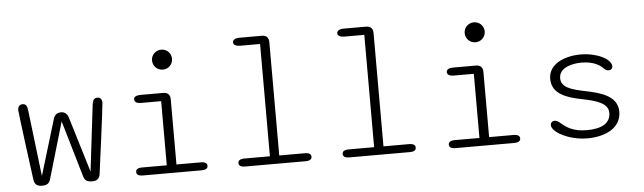

<svg xmlns="http://www.w3.org/2000/svg" viewBox="-48 -944 3810 1136"><g transform="rotate(-5 1857.0 -376.0)"><path d="M160.5 8.5C189.5 8.5 204.5 0 212 -28L309.5 -360.5L407 -28C414 -1 428.5 8.5 459 8.5C484.5 8.5 502 -1.5 506 -30C510.5 -61 559.5 -432.5 559.5 -449.5C559.5 -470.5 549.5 -482 532 -482C512.5 -482 504 -469.5 501 -443L454 -50L354 -379.5C346.5 -404.5 329.5 -414.5 309.5 -414.5C289.5 -414.5 272 -404.5 265 -379.5L165 -49L118 -443C115 -469.5 107.5 -482 88 -482C70 -482 59.5 -470 59.5 -448.5C59.5 -434 110 -50 113 -30C117.5 -1.5 135 8.5 160.5 8.5Z M873.5 -673C873.5 -639.5 900 -613.5 933 -613.5C966 -613.5 992.5 -639.5 992.5 -673C992.5 -706 966 -732 933 -732C900 -732 873.5 -706 873.5 -673ZM906.5 -47.5H760.5C734.5 -47.5 722.5 -39 722.5 -23.5C722.5 -8.5 734.5 0 760.5 0H1108C1134 0 1146.5 -8.5 1146.5 -23.5C1146.5 -39 1134 -47.5 1108 -47.5H964V-435C964 -461.5 949.5 -476 923 -476H788C761.5 -476 748 -467.5 748 -452.5C748 -437.5 761.5 -428.5 788 -428.5H906.5Z M1368 0H1726C1752 0 1764 -8.5 1764 -23.5C1764 -39 1752 -47.5 1726 -47.5H1574.5V-721C1574.5 -747.5 1560 -762 1533.5 -762H1402C1375 -762 1360.5 -753 1360.5 -738C1360.5 -723 1375 -714.5 1402 -714.5H1519V-47.5H1368C1342 -47.5 1330 -39 1330 -23.5C1330 -8.5 1342 0 1368 0Z M1987 0H2345C2371 0 2383 -8.5 2383 -23.5C2383 -39 2371 -47.5 2345 -47.5H2193.5V-721C2193.5 -747.5 2179 -762 2152.5 -762H2021C1994 -762 1979.5 -753 1979.5 -738C1979.5 -723 1994 -714.5 2021 -714.5H2138V-47.5H1987C1961 -47.5 1949 -39 1949 -23.5C1949 -8.5 1961 0 1987 0Z M2730.5 -673C2730.5 -639.5 2757 -613.5 2790 -613.5C2823 -613.5 2849.5 -639.5 2849.5 -673C2849.5 -706 2823 -732 2790 -732C2757 -732 2730.5 -706 2730.5 -673ZM2763.5 -47.5H2617.5C2591.5 -47.5 2579.5 -39 2579.5 -23.5C2579.5 -8.5 2591.5 0 2617.5 0H2965C2991 0 3003.5 -8.5 3003.5 -23.5C3003.5 -39 2991 -47.5 2965 -47.5H2821V-435C2821 -461.5 2806.5 -476 2780 -476H2645C2618.5 -476 2605 -467.5 2605 -452.5C2605 -437.5 2618.5 -428.5 2645 -428.5H2763.5Z M3400 10.5C3509.5 10.5 3601.5 -35 3601.5 -130.5C3601.5 -221.5 3508 -250 3411.5 -269C3330 -286 3270 -302.5 3270 -358C3270 -422 3350 -439 3403.5 -439C3476.5 -439 3513 -412.5 3531.5 -394C3543 -383 3549 -379.5 3560 -379.5C3574 -379.5 3583.5 -388 3583.5 -402C3583.5 -444.5 3498.5 -487.5 3403 -487.5C3309.5 -487.5 3211 -449 3211 -359C3211 -268.5 3299 -240.5 3392 -222.5C3474.5 -206 3542 -185 3542 -129C3542 -64.5 3485 -38 3401 -38C3319 -38 3280.5 -66.5 3249.5 -93C3235.5 -104.5 3227 -110 3216 -110C3201 -110 3191 -100.5 3191 -86C3191 -44.5 3291.5 10.5 3400 10.5Z"/></g></svg>

Font: RTM Light Light
Style: Regular
Weight: 300
Designer: after Tyler Finck
Foundry: An Endless Supply
Version: Version 1.000;Glyphs 3.2.1 (3258)